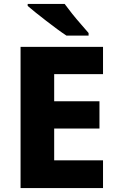

<svg xmlns="http://www.w3.org/2000/svg" viewBox="-20 -951 595 971"><path d="M501 0H84V-714H501V-576H254V-439H483V-301H254V-140H501ZM307 -931Q323 -909 345 -881.5Q367 -854 389.5 -828.5Q412 -803 428 -784V-771H316Q296 -784 269.5 -803.5Q243 -823 214.5 -845Q186 -867 161 -887Q136 -907 120 -921V-931Z"/></svg>

Font: Noto Sans Gurmukhi UI ExtraBold
Style: Regular
Weight: 800
Designer: Jelle Bosma - Monotype Design Team
Foundry: Monotype Imaging Inc.
Version: Version 2.004; ttfautohint (v1.8.4.7-5d5b)